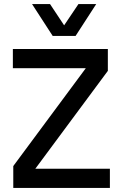

<svg xmlns="http://www.w3.org/2000/svg" viewBox="-20 -920 600 940"><path d="M45 0V-107L400 -586H43V-680H508V-573L153 -94H518V0ZM137 -900H225L294 -796L364 -900H451L350 -744H238Z"/></svg>

Font: TASA Orbiter Display Medium
Style: Regular
Weight: 500
Designer: Weizhong Zhang
Version: Version 1.000;Glyphs 3.1.2 (3151)